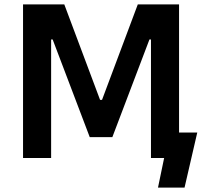

<svg xmlns="http://www.w3.org/2000/svg" viewBox="-20 -720 941 875"><path d="M85 0H213V-540H220L389 -95H492L661 -540H668V0H728L700 135H821L879 -116H796V-700H608L445 -265H436L273 -700H85Z"/></svg>

Font: Fixel Display SemiBold
Style: Regular
Weight: 600
Designer: AlfaBravo + MacPaw
Foundry: Kyrylo Tkachov, Marchela Mozhyna, Serhii Makarenko, Maria Weinstein, Zakhar Kryvoshyya
Version: Version 1.211